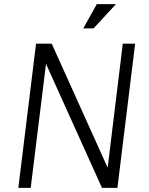

<svg xmlns="http://www.w3.org/2000/svg" viewBox="-20 -912 721 932"><path d="M69 0 155 -700H231L527 -44H496L576 -700H636L550 0H475L179 -656H210L129 0ZM434 -774H384L450 -892H543Z"/></svg>

Font: Inclusive Sans Light
Style: Italic
Weight: 300
Italic angle: -7°
Designer: Olivia King
Foundry: Olivia King
Version: Version 2.004